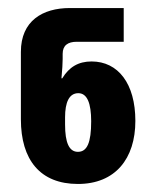

<svg xmlns="http://www.w3.org/2000/svg" viewBox="-20 -865 379 478"><path d="M174 -407C267 -407 317 -470 317 -564C317 -657 274 -712 208 -712C175 -712 152 -698 135 -670H133C135 -693 136 -706 136 -718V-731C136 -752 149 -761 171 -761H288V-845H154C86 -845 32 -813 32 -736V-568C32 -467 80 -407 174 -407ZM174 -487C152 -487 142 -510 142 -555V-573C142 -610 152 -633 175 -633C197 -633 207 -608 207 -563C207 -510 197 -487 174 -487Z"/></svg>

Font: Noto Sans Georgian Condensed ExtraBold
Style: Regular
Weight: 800
Width: 3
Designer: Monotype Design Team, Akaki Razmadze
Foundry: Google LLC
Version: Version 2.005